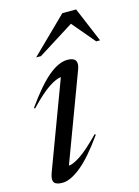

<svg xmlns="http://www.w3.org/2000/svg" viewBox="-114 -796 627 869"><g transform="rotate(-15 200.0 -361.0)"><path d="M32.5 -46 185 -454Q163.5 -452.5 127.8 -429.2Q92 -406 35.5 -347L31 -350.5Q95.5 -441.5 144.2 -481.8Q193 -522 233 -522Q290.5 -522 269 -466L116.5 -57.5Q135.5 -58 170.8 -81Q206 -104 266 -165L270.5 -161.5Q206 -70.5 156 -30.2Q106 10 69 10Q39.5 10 30.5 -2.8Q21.5 -15.5 32.5 -46ZM100 -569 266.5 -732H331L399.5 -569H381.5L291.5 -675.5L122.5 -569Z"/></g></svg>

Font: Newsreader 72pt
Style: Italic
Weight: 400
Italic angle: -17°
Designer: Hugues Gentile
Foundry: Production Type
Version: Version 1.003; ttfautohint (v1.8.3)